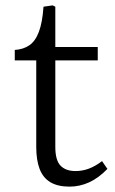

<svg xmlns="http://www.w3.org/2000/svg" viewBox="-20 -681 427 715"><path d="M239 14Q195 14 167.5 -2.5Q140 -19 127.5 -52Q115 -85 115 -134V-456H35V-495Q67 -497 89.5 -512.5Q112 -528 125 -563Q138 -598 142 -656L176 -661L186 -656V-506H344V-456H186V-134Q186 -84 205.5 -64Q225 -44 261 -44Q287 -44 311 -53Q335 -62 360 -81L380 -52Q347 -18 312 -2Q277 14 239 14Z"/></svg>

Font: Literata 18pt Light
Style: Regular
Weight: 300
Designer: Latin by Veronika Burian and Jose Scaglione. Greek by Irene Vlachou. Cyrillic by Vera Evstafieva.
Foundry: TypeTogether
Version: Version 3.103;gftools[0.9.29]